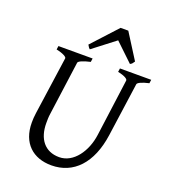

<svg xmlns="http://www.w3.org/2000/svg" viewBox="-151 -934 929 1056"><g transform="rotate(20 314.0 -405.5)"><path d="M417 -826H372L237 -679C244 -666 248 -661 253 -657L383 -757L488 -657C499 -662 501 -666 510 -679ZM628 -615H445L442 -594C485 -585 500 -573 500 -565C500 -565 500 -564 500 -564L455 -229C442 -131 381 -42 297 -42C212 -42 167 -103 167 -194C167 -211 167 -230 170 -249L213 -564C214 -573 241 -585 282 -594L285 -615H85L82 -594C125 -585 143 -572 143 -565C143 -565 143 -564 143 -564L95 -226C92 -206 91 -187 91 -170C91 -50 164 15 272 15C401 15 491 -79 515 -250L559 -564C560 -573 584 -585 625 -594Z"/></g></svg>

Font: Oxford Ugaritic Clay
Style: Regular
Weight: 400
Designer: Jacob Thomas
Foundry: Bengal Creative Media Limited
Version: Version 1.000